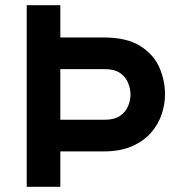

<svg xmlns="http://www.w3.org/2000/svg" viewBox="-20 -720 685 740"><path d="M83 0V-700H212.5V-575.5H380Q468 -575.5 519.8 -543.2Q571.5 -511 593.8 -460.8Q616 -410.5 616 -356Q616 -318 603 -279.2Q590 -240.5 561.8 -208.2Q533.5 -176 488.5 -156.2Q443.5 -136.5 380 -136.5H212.5V0ZM212.5 -258.5H384.5Q420.5 -258.5 442.2 -273.2Q464 -288 473.5 -310.5Q483 -333 483 -356Q483 -376.5 474.2 -399.2Q465.5 -422 444 -437.8Q422.5 -453.5 384.5 -453.5H212.5Z"/></svg>

Font: Undotted
Style: Bold
Weight: 700
Designer: Delve Withrington, Dave Bailey, Thomas Jockin
Foundry: Delve Fonts LLC
Version: Version 4.000